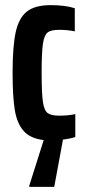

<svg xmlns="http://www.w3.org/2000/svg" viewBox="-20 -538 334 747"><path d="M273 -5Q252 2 225 5L191 189H94V184L150 7Q98 1 72 -28.5Q46 -58 37.5 -110.5Q29 -163 29 -255Q29 -357 41 -412.5Q53 -468 84.5 -493Q116 -518 177 -518Q234 -518 271 -506V-416Q242 -422 210 -422Q178 -422 165 -411.5Q152 -401 147 -367.5Q142 -334 142 -255Q142 -175 147 -141.5Q152 -108 165.5 -98Q179 -88 211 -88Q245 -88 273 -94Z"/></svg>

Font: Saira ExtraCondensed
Style: Bold
Weight: 700
Width: 2
Designer: Hector Gatti with collaboration of the Omnibus-Type team
Foundry: Omnibus-Type
Version: Version 0.072; ttfautohint (v1.8)